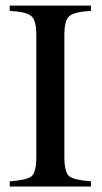

<svg xmlns="http://www.w3.org/2000/svg" viewBox="-20 -682 373 702"><path d="M15.6 -19Q76.7 -23.4 94.7 -37.1Q112.8 -50.8 112.8 -108.9V-552.7Q112.8 -607.9 94.7 -623Q76.7 -639.2 15.6 -642.1V-661.6H312.5V-642.1Q252.4 -639.2 233.4 -623Q215.3 -607.9 215.3 -552.7V-108.9Q215.3 -52.2 233.4 -37.1Q252.9 -23.4 312.5 -19V0H15.6Z"/></svg>

Font: Dima Niloofar
Style: Regular
Weight: 400
Designer: R.Balvardi
Foundry: Dima Software Group
Version: Version 3.00;November 13, 2018;FontCreator 11.5.0.2427 64-bi